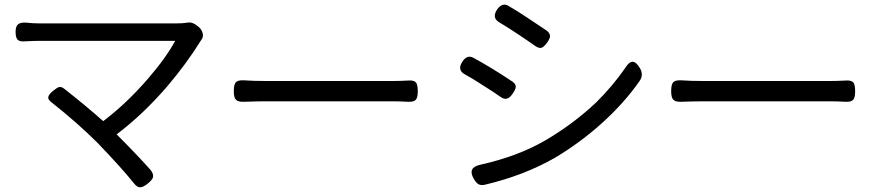

<svg xmlns="http://www.w3.org/2000/svg" viewBox="-20 -768 3734 813"><path d="M547 8Q495 -57 394 -162Q308 -248 199 -334Q181 -347 185 -359Q187 -369 207 -385Q222 -397 229 -399Q239 -402 251 -393Q344 -320 417 -255Q516 -330 605 -433Q680 -519 722 -595H146Q124 -595 86 -593Q63 -591 54.5 -600Q46 -609 46 -633Q46 -657 57 -665.5Q68 -674 92 -672Q118 -669 146 -669H438H730Q755 -669 773 -672Q794 -677 819 -656Q834 -644 838 -628Q843 -611 831 -597Q769 -497 687 -401Q586 -284 474 -199Q561 -112 617 -49Q631 -32 628 -18Q625 -6 605.5 9.5Q586 25 574 25Q561 26 547 8Z M978 -347Q970 -356 970 -382.5Q970 -409 978 -419Q987 -429 1011 -428Q1052 -425 1106 -425H1643Q1673 -425 1709 -427Q1733 -429 1742 -418Q1749 -408 1749 -381Q1749 -355 1741 -346Q1733 -336 1709 -337Q1671 -339 1644 -339H1375H1106Q1066 -339 1012 -337Q987 -336 978 -347Z M2006 12Q1996 6 1986 -11Q1959 -58 2012 -70Q2173 -106 2288 -173Q2408 -243 2505 -335Q2574 -403 2628 -481Q2644 -507 2659 -506.5Q2674 -506 2690 -479Q2706 -451 2689 -426Q2625 -334 2532 -249.5Q2439 -165 2330 -100Q2199 -25 2034 14Q2017 18 2006 12ZM2099 -358Q2068 -380 2026 -406Q1979 -437 1947 -454Q1915 -472 1938 -507Q1958 -538 1985 -523Q2059 -483 2149 -423Q2164 -413 2164 -401Q2164 -391 2151.5 -372.5Q2139 -354 2128 -351Q2116 -346 2099 -358ZM2247 -573Q2154 -638 2093 -674Q2062 -693 2085 -728Q2107 -759 2133 -743Q2170 -722 2219 -689Q2257 -664 2294 -639Q2309 -628 2309 -615Q2309 -605 2297 -588Q2284 -570 2274 -566Q2263 -562 2247 -573Z M2830 -347Q2822 -356 2822 -382.5Q2822 -409 2830 -419Q2839 -429 2863 -428Q2904 -425 2958 -425H3495Q3525 -425 3561 -427Q3585 -429 3594 -418Q3601 -408 3601 -381Q3601 -355 3593 -346Q3585 -336 3561 -337Q3523 -339 3496 -339H3227H2958Q2918 -339 2864 -337Q2839 -336 2830 -347Z"/></svg>

Font: GenSenRounded JP R
Style: Regular
Weight: 400
Version: Version 1.501;PS 1;hotconv 16.6.51;makeotf.lib2.5.65220